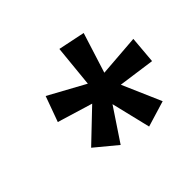

<svg xmlns="http://www.w3.org/2000/svg" viewBox="-119 -917 782 782"><g transform="rotate(-45 272.0 -526.0)"><path d="M296 -455 202 -314 109 -391 239 -515 87 -561 127 -671 284 -585 302 -767 418 -743 363 -569 544 -583 534 -465 376 -487 449 -319 337 -285Z"/></g></svg>

Font: Noto Sans Display
Style: Bold Italic
Weight: 700
Italic angle: -12°
Designer: Monotype Design team
Foundry: Monotype Imaging Inc.
Version: Version 1.000